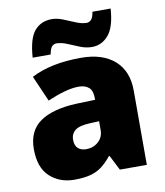

<svg xmlns="http://www.w3.org/2000/svg" viewBox="-86 -843 796 925"><g transform="rotate(-10 311.5 -381.0)"><path d="M336 -563Q441 -563 500 -511Q559 -459 559 -363V0H427L390 -73H386Q363 -44 338.5 -25.5Q314 -7 282 1.5Q250 10 204 10Q132 10 84 -34Q36 -78 36 -169Q36 -258 97.5 -301Q159 -344 276 -349L368 -352V-360Q368 -397 350 -412.5Q332 -428 301 -428Q268 -428 228 -416.5Q188 -405 147 -387L92 -513Q140 -538 200.5 -550.5Q261 -563 336 -563ZM325 -245Q273 -243 251.5 -226.5Q230 -210 230 -180Q230 -152 245 -138.5Q260 -125 285 -125Q320 -125 344.5 -147Q369 -169 369 -204V-247ZM107 -604Q113 -696 144.5 -733.5Q176 -771 230 -771Q255 -771 283.5 -759.5Q312 -748 340.5 -736Q369 -724 394 -724Q403 -724 413.5 -732.5Q424 -741 429 -772H518Q512 -682 479 -643.5Q446 -605 398 -605Q369 -605 339.5 -617Q310 -629 282.5 -640.5Q255 -652 230 -652Q221 -652 211 -644Q201 -636 195 -604Z"/></g></svg>

Font: Noto Sans Syriac Western Black
Style: Regular
Weight: 900
Designer: Patrick Giasson and the Monotype Design Team
Foundry: Monotype Imaging Inc.
Version: Version 3.000; ttfautohint (v1.8.4.7-5d5b)